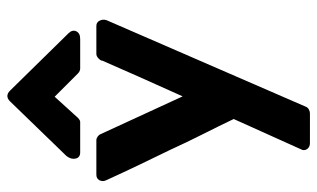

<svg xmlns="http://www.w3.org/2000/svg" viewBox="-194 -508 882 534"><g transform="rotate(-90 247.0 -241.0)"><path d="M442 -414Q452 -414 456.5 -405Q461 -396 458 -386L217 169Q215 174 209.5 177Q204 180 199 180H116Q106 180 100.5 173.5Q95 167 97 159L183 -32Q162 -76 140 -119.5Q118 -163 98 -207Q77 -250 55 -296Q33 -342 13 -386Q8 -396 12.5 -405Q17 -414 28 -414H124Q129 -414 134 -410.5Q139 -407 141 -402L246 -174L302 -299L346 -399L345 -398Q346 -403 352 -408.5Q358 -414 364 -414ZM324 -459Q316 -459 310 -465L245 -530L186 -465Q183 -462 179 -460Q177 -459 176 -459H90Q76 -459 73 -471.5Q70 -484 80 -497L232 -654Q247 -669 262 -654L421 -492Q432 -481 427 -470Q422 -459 406 -459Z"/></g></svg>

Font: Stadtwerke
Style: Bold
Weight: 700
Designer: Santiago Orozco
Foundry: Typemade
Version: Version 1.003